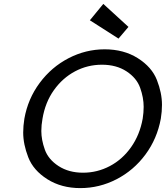

<svg xmlns="http://www.w3.org/2000/svg" viewBox="-20 -958 851 985"><path d="M392 7Q295 7 223 -38.5Q151 -84 125 -151Q99 -218 99 -278Q99 -312 105 -349Q123 -451 183.5 -532.5Q244 -614 332 -659.5Q420 -705 517 -705Q615 -705 687 -659.5Q759 -614 785 -547.5Q811 -481 811 -420Q811 -386 805 -349Q786 -246 726 -165Q666 -84 578 -38.5Q490 7 392 7ZM406 -72Q479 -72 543.5 -106Q608 -140 652.5 -203Q697 -266 712 -349Q717 -381 717 -410Q717 -457 699 -507.5Q681 -558 629 -592Q577 -626 503 -626Q429 -626 365 -592Q301 -558 256.5 -495.5Q212 -433 198 -349Q192 -316 192 -286Q192 -241 210 -190.5Q228 -140 280.5 -106Q333 -72 406 -72ZM441 -854 510 -938 639 -820 588 -760Z"/></svg>

Font: Fz Poppins
Style: Italic
Weight: 400
Italic angle: -10°
Designer: Ninad Kale (Devanagari), Jonny Pinhorn (Latin)
Foundry: Indian Type Foundry
Version: Vit hóa bi Vntype.Com & FontZin.Com